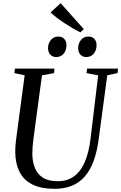

<svg xmlns="http://www.w3.org/2000/svg" viewBox="-20 -1173 760 1203"><path d="M652 -701.5 599 -306Q588.5 -224 566.5 -164.2Q544.5 -104.5 510.2 -66Q476 -27.5 429.2 -8.8Q382.5 10 322.5 10Q236 10 181.8 -17.8Q127.5 -45.5 102 -97Q76.5 -148.5 75.5 -219Q75.5 -236.5 76.5 -255Q77.5 -273.5 80 -292.5L134.5 -701.5L70 -715L73.5 -743H321.5L318.5 -715L243 -701L189 -299Q186 -274.5 184.2 -252Q182.5 -229.5 182.5 -209.5Q183 -159.5 198.8 -120.5Q214.5 -81.5 249.2 -59.5Q284 -37.5 342.5 -37.5Q399 -37.5 441 -66.2Q483 -95 510 -155.2Q537 -215.5 548 -309.5L595 -701L522 -715L525.5 -743H719.5L716.5 -715ZM331 -815.5Q309 -815.5 295 -831Q281 -846.5 281 -872.5Q281.5 -902 299.2 -923Q317 -944 344.5 -944Q370.5 -944 383.5 -928.2Q396.5 -912.5 396.5 -890.5Q396.5 -857.5 378.8 -836.5Q361 -815.5 331 -815.5ZM519.5 -815.5Q497.5 -815.5 483.5 -831Q469.5 -846.5 470 -872.5Q470 -902 487.8 -923Q505.5 -944 533 -944Q559 -944 572.2 -928.2Q585.5 -912.5 585 -890.5Q585 -857.5 567.2 -836.5Q549.5 -815.5 519.5 -815.5ZM483 -970.5Q459.5 -982 433.8 -997Q408 -1012 382.8 -1028.8Q357.5 -1045.5 335.2 -1062.5Q313 -1079.5 297 -1095.5L360 -1153L505.5 -990Z"/></svg>

Font: Merriweather 96pt
Style: Italic
Weight: 400
Italic angle: -7.8°
Version: Version 2.101